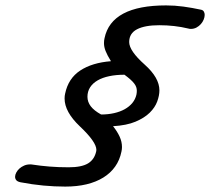

<svg xmlns="http://www.w3.org/2000/svg" viewBox="-20 -690 781 714"><path d="M487.3 -337.9Q488.8 -345.7 488.8 -352.5Q488.8 -359.4 486.6 -366Q484.4 -372.6 479 -379.6Q473.6 -386.7 464.8 -394.5Q456.1 -402.3 442.9 -412.1Q411.6 -412.1 386.2 -406.7Q360.8 -401.4 342.8 -390.9Q324.7 -380.4 314.9 -365Q305.2 -349.6 305.2 -330.1Q305.2 -311 317.4 -294.9Q329.6 -278.8 356 -264.2Q381.8 -264.2 404.3 -269.3Q426.8 -274.4 443.8 -283.9Q460.9 -293.5 472.2 -307.1Q483.4 -320.8 487.3 -337.9ZM728 -653.8Q734.9 -652.3 738 -647Q741.2 -641.6 741.2 -634.8Q741.2 -626.5 737.5 -617.4Q733.9 -608.4 727.1 -600.6Q720.2 -592.8 710.7 -587.6Q701.2 -582.5 689.9 -582.5Q684.1 -582.5 679.7 -584Q629.4 -596.2 572.3 -596.2Q518.6 -596.2 489.5 -581.1Q460.4 -565.9 460.4 -533.7Q460.4 -501 518.1 -449.7Q572.8 -400.9 572.8 -354Q572.8 -335 564.7 -312.7Q556.6 -290.5 536.9 -271Q517.1 -251.5 483.9 -237.5Q450.7 -223.6 400.4 -220.7Q416 -201.2 424.8 -182.1Q433.6 -163.1 433.6 -143.1Q433.6 -139.2 433.1 -134.8Q432.6 -130.4 431.6 -126Q425.3 -94.7 408.2 -70.6Q391.1 -46.4 364.3 -29.8Q337.4 -13.2 301.8 -4.6Q266.1 3.9 222.7 3.9Q182.6 3.9 141.1 0Q99.6 -3.9 56.2 -12.2Q44.9 -14.6 40.5 -20Q36.1 -25.4 36.1 -32.7Q36.1 -40 40.5 -48.3Q44.9 -56.6 52.2 -63.2Q59.6 -69.8 69.6 -74.2Q79.6 -78.6 91.3 -78.6Q93.3 -78.6 95.5 -78.6Q97.7 -78.6 99.6 -78.1Q131.3 -73.2 164.3 -70.6Q197.3 -67.9 235.4 -67.9Q283.7 -67.9 307.6 -82.5Q331.5 -97.2 337.9 -127.9Q338.4 -129.4 338.4 -132.8Q338.4 -162.1 276.9 -220.2Q220.2 -273.9 220.2 -323.7Q220.2 -334 222.2 -341.8Q233.9 -398.4 278.3 -427.7Q322.8 -457 392.6 -462.4Q378.4 -485.4 372.6 -500.5Q366.7 -515.6 366.7 -529.8Q366.7 -539.6 368.7 -547.9Q394 -669.9 597.7 -669.9Q629.9 -669.9 662.1 -665.5Q694.3 -661.1 728 -653.8Z"/></svg>

Font: Damion
Style: Regular
Weight: 400
Foundry: vernon adams
Version: Version 1.000